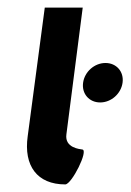

<svg xmlns="http://www.w3.org/2000/svg" viewBox="-20 -486 344 506"><path d="M152 0C169 0 214 -90 197 -92C191 -93 150 -96 155 -132L198 -466H98L53 -127C42 -49 78 0 152 0ZM258 -320C229 -320 203 -297 199 -268C195 -239 215 -216 244 -216C273 -216 299 -239 303 -268C307 -297 287 -320 258 -320Z"/></svg>

Font: Hussar Tani
Style: Kurs
Weight: 700
Foundry: Cannot Into Space Fonts
Version: Version 0.92